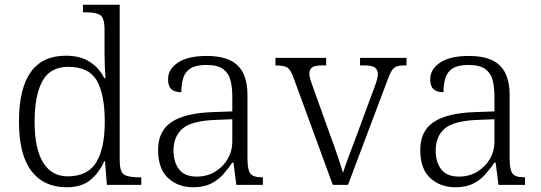

<svg xmlns="http://www.w3.org/2000/svg" viewBox="-20 -780 2282 810"><path d="M261 10Q165 10 112.5 -58.5Q60 -127 60 -267Q60 -545 258 -545Q319 -545 359 -519Q399 -493 420 -450H425Q423 -476 422 -505Q421 -534 421 -557V-655Q421 -705 402.5 -716.5Q384 -728 346 -728H330V-760H485V-103Q485 -55 503.5 -43.5Q522 -32 565 -32H576V0H431L423 -100H420Q398 -51 361 -20.5Q324 10 261 10ZM268 -36Q351 -37 386.5 -96Q422 -155 422 -266Q422 -380 389 -439Q356 -498 268 -498Q192 -498 159 -438Q126 -378 126 -265Q126 -152 162.5 -93.5Q199 -35 268 -36Z M795 10Q732 10 689.5 -28.5Q647 -67 647 -148Q647 -227 703.5 -265Q760 -303 877 -307L960 -310V-372Q960 -411 952.5 -441Q945 -471 921.5 -488.5Q898 -506 850 -506Q807 -506 784 -491.5Q761 -477 753 -451Q745 -425 745 -391Q717 -391 703 -403.5Q689 -416 689 -446Q689 -488 731 -516Q773 -544 852 -544Q942 -544 983 -503.5Q1024 -463 1024 -379V-112Q1024 -64 1036 -48Q1048 -32 1085 -32H1089V0H977L965 -94H960Q943 -69 922 -45Q901 -21 870.5 -5.5Q840 10 795 10ZM810 -35Q854 -35 888 -56Q922 -77 941 -110Q960 -143 960 -181V-277L886 -274Q787 -270 749.5 -237Q712 -204 712 -145Q712 -96 735.5 -65.5Q759 -35 810 -35Z M1218 -453Q1206 -486 1192.5 -495Q1179 -504 1142 -504V-536H1356V-504H1338Q1308 -504 1296.5 -495.5Q1285 -487 1285 -468Q1285 -458 1290.5 -441Q1296 -424 1302 -408L1373 -210Q1388 -170 1403.5 -124Q1419 -78 1427 -51Q1433 -71 1448.5 -113Q1464 -155 1484 -207L1550 -386Q1562 -416 1568 -435.5Q1574 -455 1574 -468Q1574 -486 1561.5 -495Q1549 -504 1517 -504H1499V-536H1695V-504H1687Q1665 -504 1653 -499.5Q1641 -495 1632.5 -481.5Q1624 -468 1614 -440L1448 0H1384Z M1901 10Q1838 10 1795.5 -28.5Q1753 -67 1753 -148Q1753 -227 1809.5 -265Q1866 -303 1983 -307L2066 -310V-372Q2066 -411 2058.5 -441Q2051 -471 2027.5 -488.5Q2004 -506 1956 -506Q1913 -506 1890 -491.5Q1867 -477 1859 -451Q1851 -425 1851 -391Q1823 -391 1809 -403.5Q1795 -416 1795 -446Q1795 -488 1837 -516Q1879 -544 1958 -544Q2048 -544 2089 -503.5Q2130 -463 2130 -379V-112Q2130 -64 2142 -48Q2154 -32 2191 -32H2195V0H2083L2071 -94H2066Q2049 -69 2028 -45Q2007 -21 1976.5 -5.5Q1946 10 1901 10ZM1916 -35Q1960 -35 1994 -56Q2028 -77 2047 -110Q2066 -143 2066 -181V-277L1992 -274Q1893 -270 1855.5 -237Q1818 -204 1818 -145Q1818 -96 1841.5 -65.5Q1865 -35 1916 -35Z"/></svg>

Font: Noto Serif Malayalam Light
Style: Regular
Weight: 300
Designer: Indian type Foundry, Jelle Bosma, Monotype Design Team
Foundry: Monotype Imaging Inc.
Version: Version 2.104; ttfautohint (v1.8.4.7-5d5b)